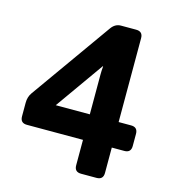

<svg xmlns="http://www.w3.org/2000/svg" viewBox="-105 -791 797 880"><g transform="rotate(15 293.0 -351.5)"><path d="M62 -152.3Q30.3 -152.3 30.3 -184.1V-248.5Q30.3 -276.4 44.9 -296.9L315.4 -677.7Q333.5 -703.1 360.8 -703.1H432.6Q464.8 -703.1 464.8 -671.4V-273.4H523.9Q555.7 -273.4 555.7 -241.7V-184.1Q555.7 -152.3 524.4 -152.3H464.8V-31.7Q464.8 0 433.1 0H359.9Q328.1 0 328.1 -31.7V-152.3ZM166.5 -273.4H328.1V-462.4Q328.1 -481.9 330.1 -501.5H328.1Z"/></g></svg>

Font: Istok
Style: Bold
Weight: 700
Designer: Andrey V. Panov
Foundry: Andrey V. Panov
Version: Version 1.0.1